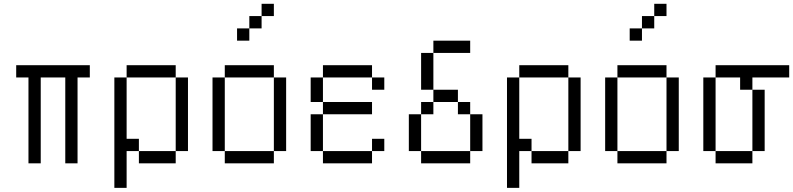

<svg xmlns="http://www.w3.org/2000/svg" viewBox="-20 -832 4040 978"><path d="M437.5 -437.5V-500H62.5V-437.5H125V0H187.5V-437.5H312.5V0H375V-437.5Z M562.5 -437.5V125H625V-62.5H687.5V0H875V-62.5H687.5V-125H625V-437.5ZM875 -62.5H937.5Q937.5 -62.5 937.5 -437.5H875Q875 -437.5 875 -62.5ZM625 -437.5H875V-500H625Z M1375 -750V-812.5H1312.5V-750H1250V-687.5H1187.5V-625H1250V-687.5H1312.5V-750ZM1125 -62.5V0H1375V-62.5ZM1125 -62.5Q1125 -62.5 1125 -437.5H1062.5Q1062.5 -437.5 1062.5 -62.5ZM1375 -62.5H1437.5Q1437.5 -62.5 1437.5 -437.5H1375Q1375 -437.5 1375 -62.5ZM1125 -437.5H1375V-500H1125Z M1937.5 -62.5V-125H1875V-62.5H1625V0H1875V-62.5ZM1875 -250V-312.5H1625V-250H1562.5V-62.5H1625V-250ZM1937.5 -375V-437.5H1875V-375ZM1625 -312.5Q1625 -312.5 1625 -437.5H1562.5Q1562.5 -437.5 1562.5 -312.5ZM1625 -437.5H1875V-500H1625Z M2375 -562.5V-625H2187.5V-562.5H2125V-375H2187.5V-312.5H2125V-250H2062.5V-62.5H2125V0H2375V-62.5H2125V-250H2187.5V-312.5H2312.5V-250H2375V-62.5H2437.5V-250H2375V-312.5H2312.5V-375H2187.5V-562.5Z M2562.5 -437.5V125H2625V-62.5H2687.5V0H2875V-62.5H2687.5V-125H2625V-437.5ZM2875 -62.5H2937.5Q2937.5 -62.5 2937.5 -437.5H2875Q2875 -437.5 2875 -62.5ZM2625 -437.5H2875V-500H2625Z M3375 -750V-812.5H3312.5V-750H3250V-687.5H3187.5V-625H3250V-687.5H3312.5V-750ZM3125 -62.5V0H3375V-62.5ZM3125 -62.5Q3125 -62.5 3125 -437.5H3062.5Q3062.5 -437.5 3062.5 -62.5ZM3375 -62.5H3437.5Q3437.5 -62.5 3437.5 -437.5H3375Q3375 -437.5 3375 -62.5ZM3125 -437.5H3375V-500H3125Z M4000 -437.5V-500H3625V-437.5H3562.5Q3562.5 -437.5 3562.5 -62.5H3625V0H3812.5V-62.5H3625Q3625 -62.5 3625 -437.5H3750V-375H3812.5V-62.5H3875V-375H3812.5V-437.5Z"/></svg>

Font: BFUnifontExMono
Style: Regular
Weight: 500
Version: Version 15.0.06